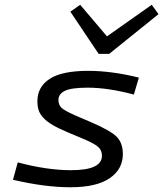

<svg xmlns="http://www.w3.org/2000/svg" viewBox="-20 -771 682 802"><path d="M273.9 -722.2 314.9 -751 426.8 -619.1 613.8 -751 642.1 -711.9 436 -545.9H392.1ZM493.2 -127Q493.2 -64.5 438.2 -26.6Q383.3 11.2 273.9 11.2Q168 11.2 34.2 -20L54.2 -92.8Q175.8 -60.1 276.9 -60.1Q405.8 -60.1 405.8 -120.1Q405.8 -142.1 391.8 -155.8Q377.9 -169.4 335 -188L269 -215.8Q227.5 -232.9 201.4 -248Q175.3 -263.2 160.9 -279.1Q146.5 -294.9 141.4 -310.8Q136.2 -326.7 136.2 -348.1Q136.2 -408.2 187.7 -441.7Q239.3 -475.1 348.1 -475.1Q446.8 -475.1 560.1 -446.8L539.1 -376Q431.6 -404.8 346.2 -404.8Q278.3 -404.8 251.2 -391.6Q224.1 -378.4 224.1 -354Q224.1 -332.5 237.1 -320.6Q250 -308.6 293.9 -289.1L358.9 -261.2Q441.9 -225.6 467.5 -199.7Q493.2 -173.8 493.2 -127Z"/></svg>

Font: IntelOne Mono
Style: Italic
Weight: 400
Italic angle: -16°
Designer: Fred Shallcrass
Foundry: Frere-Jones Type LLC
Version: Version 1.200;hotconv 1.1.0;makeotfexe 2.6.0;FJTRelease1.2